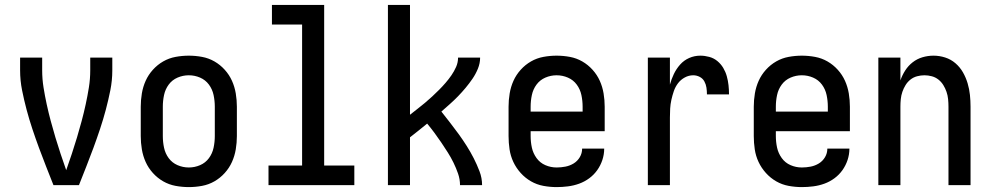

<svg xmlns="http://www.w3.org/2000/svg" viewBox="-20 -755 4040 783"><path d="M302 0H198Q183 -38 168 -76Q153 -114 139 -152Q125 -190 112 -229Q99 -268 88.5 -307.5Q78 -347 70 -387Q62 -427 62 -468V-520H152V-468Q152 -433 157.5 -398.5Q163 -364 170.5 -329.5Q178 -295 187 -261.5Q196 -228 206 -194.5Q216 -161 227 -128Q238 -95 250 -61Q262 -95 273 -128Q284 -161 294 -194.5Q304 -228 313 -261.5Q322 -295 329.5 -329.5Q337 -364 342.5 -398.5Q348 -433 348 -468V-520H438V-468Q438 -427 430 -387Q422 -347 411.5 -307.5Q401 -268 388 -229Q375 -190 361 -152Q347 -114 332 -76Q317 -38 302 0Z M750 8Q723 8 696 3Q669 -2 645.5 -15.5Q622 -29 603.5 -49.5Q585 -70 574 -94.5Q563 -119 558.5 -146Q554 -173 554 -200V-320Q554 -347 558.5 -374Q563 -401 574 -425.5Q585 -450 603.5 -470.5Q622 -491 645.5 -504.5Q669 -518 696 -523Q723 -528 750 -528Q777 -528 804 -523Q831 -518 854.5 -504.5Q878 -491 896.5 -470.5Q915 -450 926 -425.5Q937 -401 941.5 -374Q946 -347 946 -320V-200Q946 -173 941.5 -146Q937 -119 926 -94.5Q915 -70 896.5 -49.5Q878 -29 854.5 -15.5Q831 -2 804 3Q777 8 750 8ZM750 -72Q774 -72 796 -81.5Q818 -91 832 -110Q846 -129 851 -152.5Q856 -176 856 -200V-320Q856 -344 851 -367.5Q846 -391 832 -410Q818 -429 796 -438.5Q774 -448 750 -448Q726 -448 704 -438.5Q682 -429 668 -410Q654 -391 649 -367.5Q644 -344 644 -320V-200Q644 -176 649 -152.5Q654 -129 668 -110Q682 -91 704 -81.5Q726 -72 750 -72Z M1075 0V-80H1212V-655H1089V-735H1302V-80H1425V0Z M1562 0V-735H1652V-287Q1667 -299 1682.5 -311Q1698 -323 1713 -335.5Q1728 -348 1742.5 -361.5Q1757 -375 1770.5 -388.5Q1784 -402 1797 -417Q1810 -432 1821 -448Q1832 -464 1840 -482Q1848 -500 1848 -520H1938Q1938 -497 1929 -475Q1920 -453 1907 -434Q1894 -415 1879 -397Q1864 -379 1848 -362.5Q1832 -346 1814.5 -330.5Q1797 -315 1780 -300Q1798 -277 1816 -254Q1834 -231 1851 -207.5Q1868 -184 1883.5 -159.5Q1899 -135 1912 -109.5Q1925 -84 1935.5 -56.5Q1946 -29 1946 0H1856Q1856 -24 1848 -47Q1840 -70 1829.5 -91.5Q1819 -113 1806 -133.5Q1793 -154 1779.5 -174Q1766 -194 1751.5 -213.5Q1737 -233 1722 -251Q1705 -237 1687.5 -223Q1670 -209 1652 -195V0Z M2250 8Q2223 8 2196 3Q2169 -2 2145.5 -15.5Q2122 -29 2103.5 -49.5Q2085 -70 2073.5 -94.5Q2062 -119 2058 -146Q2054 -173 2054 -200V-320Q2054 -347 2058.5 -374Q2063 -401 2074 -425.5Q2085 -450 2103.5 -470.5Q2122 -491 2145.5 -504.5Q2169 -518 2196 -523Q2223 -528 2250 -528Q2277 -528 2304 -523Q2331 -518 2354.5 -504.5Q2378 -491 2396.5 -470.5Q2415 -450 2426 -425.5Q2437 -401 2441.5 -374Q2446 -347 2446 -320V-220H2144V-200Q2144 -176 2149 -153Q2154 -130 2168 -110.5Q2182 -91 2204 -81.5Q2226 -72 2250 -72Q2268 -72 2286 -75.5Q2304 -79 2319.5 -88.5Q2335 -98 2344.5 -114Q2354 -130 2354 -149H2444Q2444 -125 2436.5 -102.5Q2429 -80 2415.5 -61Q2402 -42 2383 -28Q2364 -14 2342 -6Q2320 2 2296.5 5Q2273 8 2250 8ZM2144 -300H2356V-320Q2356 -344 2351 -367.5Q2346 -391 2332 -410Q2318 -429 2296 -438.5Q2274 -448 2250 -448Q2226 -448 2204 -438.5Q2182 -429 2168 -410Q2154 -391 2149 -367.5Q2144 -344 2144 -320Z M2622 0V-520H2712V-410Q2718 -432 2728 -453Q2738 -474 2753.5 -491.5Q2769 -509 2790.5 -518.5Q2812 -528 2836 -528Q2854 -528 2872.5 -523Q2891 -518 2905.5 -506Q2920 -494 2929.5 -478Q2939 -462 2944 -444Q2949 -426 2951 -407.5Q2953 -389 2953 -370H2863Q2863 -384 2861 -397.5Q2859 -411 2852.5 -423Q2846 -435 2833.5 -441.5Q2821 -448 2807 -448Q2789 -448 2772.5 -439Q2756 -430 2745 -415.5Q2734 -401 2728 -383.5Q2722 -366 2718 -348Q2714 -330 2713 -312Q2712 -294 2712 -276V0Z M3250 8Q3223 8 3196 3Q3169 -2 3145.5 -15.5Q3122 -29 3103.5 -49.5Q3085 -70 3073.5 -94.5Q3062 -119 3058 -146Q3054 -173 3054 -200V-320Q3054 -347 3058.5 -374Q3063 -401 3074 -425.5Q3085 -450 3103.5 -470.5Q3122 -491 3145.5 -504.5Q3169 -518 3196 -523Q3223 -528 3250 -528Q3277 -528 3304 -523Q3331 -518 3354.5 -504.5Q3378 -491 3396.5 -470.5Q3415 -450 3426 -425.5Q3437 -401 3441.5 -374Q3446 -347 3446 -320V-220H3144V-200Q3144 -176 3149 -153Q3154 -130 3168 -110.5Q3182 -91 3204 -81.5Q3226 -72 3250 -72Q3268 -72 3286 -75.5Q3304 -79 3319.5 -88.5Q3335 -98 3344.5 -114Q3354 -130 3354 -149H3444Q3444 -125 3436.5 -102.5Q3429 -80 3415.5 -61Q3402 -42 3383 -28Q3364 -14 3342 -6Q3320 2 3296.5 5Q3273 8 3250 8ZM3144 -300H3356V-320Q3356 -344 3351 -367.5Q3346 -391 3332 -410Q3318 -429 3296 -438.5Q3274 -448 3250 -448Q3226 -448 3204 -438.5Q3182 -429 3168 -410Q3154 -391 3149 -367.5Q3144 -344 3144 -320Z M3562 0V-520H3652V-427Q3659 -448 3671.5 -467.5Q3684 -487 3702 -501Q3720 -515 3742 -521.5Q3764 -528 3787 -528Q3811 -528 3834.5 -520.5Q3858 -513 3876.5 -497Q3895 -481 3907 -460Q3919 -439 3926 -415.5Q3933 -392 3935.5 -368Q3938 -344 3938 -320V0H3848V-320Q3848 -335 3846.5 -350.5Q3845 -366 3840 -380.5Q3835 -395 3827 -408Q3819 -421 3807 -430.5Q3795 -440 3780 -444Q3765 -448 3750 -448Q3735 -448 3720 -444Q3705 -440 3693 -430.5Q3681 -421 3673 -408Q3665 -395 3660 -380.5Q3655 -366 3653.5 -350.5Q3652 -335 3652 -320V0Z"/></svg>

Font: Iosevka Term Curly Medium
Style: Regular
Weight: 500
Designer: Belleve Invis
Foundry: Belleve Invis
Version: Version 32.3.0